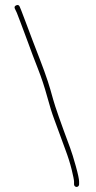

<svg xmlns="http://www.w3.org/2000/svg" viewBox="-20 -701 381 759"><path d="M282.7 38C280 38 277.7 37 275.7 35C273.7 33 272.7 30.7 272.7 28V17C272.7 11 269.6 -4.6 263.5 -29.9C257.3 -55.1 248.9 -81.8 238.2 -110C231.9 -126.7 225 -145.3 217.7 -166C210.4 -186.7 202.5 -208 194.2 -230C185.9 -252 176.5 -281.9 166.3 -319.6C156 -357.3 143.8 -394.1 129.7 -430C122.4 -448.7 115.5 -466.3 109.2 -483C102.9 -499.7 97 -515.5 91.7 -530.5C86.4 -545.5 81 -559.8 75.7 -573.5C70.4 -587.2 65.4 -600.5 60.7 -613.5C56 -626.5 51.4 -638.7 46.7 -650L38.7 -667C36 -673 37.9 -677.3 44.2 -680C50.5 -682.7 55 -681 57.7 -675L64.7 -658C69.4 -646 75.2 -630.6 82.3 -611.7C89.3 -592.8 98.6 -568.1 110.2 -537.5C115.9 -522.5 124.9 -499 137.4 -467C149.8 -435 160.4 -405.7 169.2 -379C175.5 -359.7 182.5 -336 190.1 -307.9C197.8 -279.8 220.1 -216 257.2 -116.5C263.5 -99.5 271 -75.4 279.7 -44.1C288.4 -12.8 292.7 7.6 292.7 17V28C292.7 30.7 291.7 33 289.7 35C287.7 37 285.4 38 282.7 38Z"/></svg>

Font: Proton
Style: RgCnd
Weight: 500
Version: Version 1.017